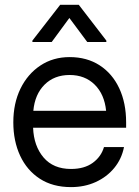

<svg xmlns="http://www.w3.org/2000/svg" viewBox="-20 -764 576 796"><path d="M274.4 11.7Q198.7 11.7 145.3 -22.9Q91.8 -57.6 63.5 -118.4Q35.2 -179.2 35.2 -256.8Q35.2 -335.4 64.9 -396.5Q94.7 -457.5 147.5 -492.4Q200.2 -527.3 268.6 -527.3Q340.3 -527.3 393.1 -493.2Q445.8 -459 474.4 -397.9Q502.9 -336.9 502.9 -256.8V-234.4H117.2Q120.1 -158.7 160.6 -111.1Q201.2 -63.5 274.4 -63.5Q329.6 -63.5 364.5 -88.9Q399.4 -114.3 411.1 -154.3H494.1Q484.4 -105 453.6 -67.6Q422.9 -30.3 376.7 -9.3Q330.6 11.7 274.4 11.7ZM118.2 -304.7H419.9Q413.1 -373 372.6 -413.1Q332 -453.1 268.6 -453.1Q205.1 -453.1 164.8 -413.1Q124.5 -373 118.2 -304.7ZM341.8 -589.8 267.6 -689.5 194.3 -589.8H114.3V-595.7L229.5 -744.1H306.6L420.9 -595.7V-589.8Z"/></svg>

Font: Inter Display
Style: Regular
Weight: 400
Designer: Rasmus Andersson
Foundry: rsms
Version: Version 4.000;git-37864ae